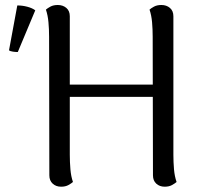

<svg xmlns="http://www.w3.org/2000/svg" viewBox="-20 -722 797 754"><path d="M254.1 -114.2Q254.1 -85.2 256.5 -57.1Q258.9 -29.1 266.5 -7.4Q260.8 -2.1 248.9 4.6Q237.1 11.2 219.9 11.2Q199.9 11.2 186.9 -0.8Q173.8 -12.8 173.8 -33.4L172.8 -577.4Q172.8 -606.9 170.3 -634.5Q167.9 -662.1 160.3 -684.2Q166.1 -689.5 177.9 -696Q189.8 -702.4 206.9 -702.4Q226.9 -702.4 240.5 -690.9Q254.1 -679.4 254.1 -658.2ZM660.9 -114.2Q660.9 -85.2 663.3 -57.1Q665.8 -29.1 673.4 -7.4Q667.6 -2.1 655.8 4.6Q643.9 11.2 626.8 11.2Q606.8 11.2 593.7 -0.8Q580.7 -12.8 580.7 -33.4L579.6 -577.4Q579.6 -606.9 577.2 -634.5Q574.8 -662.1 567.2 -684.2Q572.9 -689.5 584.8 -696Q596.6 -702.4 613.8 -702.4Q633.8 -702.4 647.3 -690.9Q660.9 -679.4 660.9 -658.2ZM224.8 -389.7H608.2V-341.5H224.8ZM49.9 -517.7Q42.2 -517.6 31.2 -519.1Q20.2 -520.5 15.4 -524.5L47.9 -700.5Q66.3 -700.9 86.6 -695.7Q106.8 -690.4 118.5 -681.5Z"/></svg>

Font: Arima Thin
Style: Regular
Weight: 100
Designer: Joana Correia and Natanael Gama
Foundry: NDISCOVER
Version: Version 1.101;gftools[0.9.23]